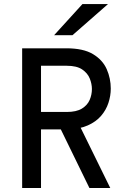

<svg xmlns="http://www.w3.org/2000/svg" viewBox="-20 -942 656 962"><path d="M91 0V-700H312.5Q397.5 -700 446 -670.8Q494.5 -641.5 514.8 -595.2Q535 -549 535 -498Q535 -462 523.2 -426.2Q511.5 -390.5 486.2 -361.2Q461 -332 420.2 -313.8Q379.5 -295.5 321.5 -293.5H185.5V0ZM428 0 278 -307.5 377.5 -315.5 532.5 0ZM185.5 -381H314.5Q363 -381 390.5 -398Q418 -415 429.2 -441.2Q440.5 -467.5 440.5 -496Q440.5 -521.5 429.8 -548.5Q419 -575.5 391.8 -594Q364.5 -612.5 314.5 -612.5H185.5ZM251 -765.5 393 -921.5H521L343 -765.5Z"/></svg>

Font: Overpass Mono Light Medium
Style: Regular
Weight: 500
Monospace: yes
Version: Version 4.000